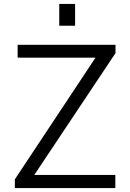

<svg xmlns="http://www.w3.org/2000/svg" viewBox="-20 -949 657 969"><path d="M359 -929H279V-819H359ZM55 0H562V-66H153L563 -681V-723H69V-658H462L55 -44Z"/></svg>

Font: United Sans Light
Style: Regular
Weight: 300
Designer: Pablo Impallari, Rodrigo Fuenzalida (Modified by Dan O. Williams)
Version: Version 1.000;PS 001.000;hotconv 1.0.88;makeotf.lib2.5.64775